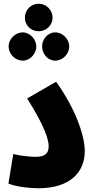

<svg xmlns="http://www.w3.org/2000/svg" viewBox="-20 -1001 508 1026"><path d="M187 -834C228 -834 261 -867 261 -906C261 -947 228 -981 187 -981C144 -981 113 -947 113 -906C113 -867 144 -834 187 -834ZM102 -677C140 -677 174 -713 174 -753C174 -791 140 -828 102 -828C60 -828 26 -791 26 -753C26 -713 60 -677 102 -677ZM275 -677C316 -677 350 -713 350 -753C350 -791 316 -828 275 -828C235 -828 205 -791 205 -753C205 -713 235 -677 275 -677ZM25 -20C73 0 155 5 185 5C359 5 433 -85 433 -193C433 -281 379 -426 280 -564L125 -475C223 -320 240 -252 240 -220C240 -177 217 -163 168 -163C145 -163 89 -168 51 -178Z"/></svg>

Font: Noto Sans Arabic UI XCn Bk
Style: Regular
Weight: 900
Width: 2
Designer: Monotype Design Team, Nadine Chahine and Nizar Qandah
Foundry: Monotype Imaging Inc.
Version: Version 2.010